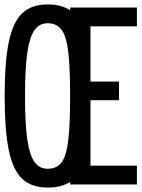

<svg xmlns="http://www.w3.org/2000/svg" viewBox="-20 -834 640 868"><path d="M195 14Q123 14 80.5 -25.5Q38 -65 19.5 -156Q1 -247 1 -399Q1 -552 19.5 -643Q38 -734 80.5 -774Q123 -814 195 -814Q253 -814 291 -791.5Q329 -769 350.5 -720Q372 -671 380.5 -591.5Q389 -512 389 -396Q389 -245 373 -155Q357 -65 315 -25.5Q273 14 195 14ZM195 -71Q237 -71 259 -101Q281 -131 289 -203Q297 -275 297 -399Q297 -524 289 -596Q281 -668 259 -698.5Q237 -729 195 -729Q159 -729 136.5 -698.5Q114 -668 103.5 -596Q93 -524 93 -399Q93 -275 103.5 -203Q114 -131 136.5 -101Q159 -71 195 -71ZM297 0V-800H599V-715H332L389 -773V-408L332 -465H518V-381H332L389 -438V-27L332 -85H599V0Z"/></svg>

Font: Victor Mono SemiBold
Style: Regular
Weight: 600
Monospace: yes
Designer: Rune Bjørnerås
Version: Version 1.561;gftools[0.9.30]